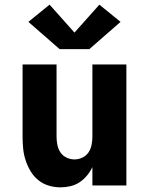

<svg xmlns="http://www.w3.org/2000/svg" viewBox="-20 -797 640 825"><path d="M240 8Q214 8 189 0.5Q164 -7 144 -23.5Q124 -40 111 -62Q98 -84 90 -108.5Q82 -133 79.5 -158.5Q77 -184 77 -210V-520H223V-210Q223 -192 226.5 -174.5Q230 -157 239.5 -142.5Q249 -128 265.5 -120Q282 -112 300 -112Q318 -112 334.5 -120Q351 -128 360.5 -142.5Q370 -157 373.5 -174.5Q377 -192 377 -210V-520H523V0H377V-79Q368 -60 354 -43Q340 -26 322 -14Q304 -2 282.5 3Q261 8 240 8ZM364 -586H236L102 -703L193 -777L300 -657L407 -777L498 -703Z"/></svg>

Font: Iosevka Custom Heavy Extended
Style: Regular
Weight: 900
Width: 7
Monospace: yes
Designer: Belleve Invis
Foundry: Belleve Invis
Version: Version 11.2.4; ttfautohint (v1.8.4)